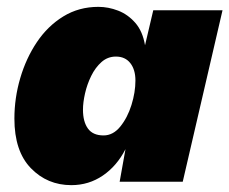

<svg xmlns="http://www.w3.org/2000/svg" viewBox="-20 -530 669 560"><path d="M188 10Q118 10 70 -39.5Q22 -89 22 -184Q22 -244 39 -302Q56 -360 87.5 -407Q119 -454 164.5 -482Q210 -510 267 -510Q296 -510 324.5 -499Q353 -488 374.5 -463.5Q396 -439 403 -398L427 -500H629L513 0H329L346 -95Q321 -46 280 -18Q239 10 188 10ZM282 -135Q310 -135 331 -161Q352 -187 363.5 -224Q375 -261 375 -295Q375 -327 360 -346Q345 -365 318 -365Q294 -365 276 -349Q258 -333 246 -308.5Q234 -284 228 -257.5Q222 -231 222 -210Q222 -175 236.5 -155Q251 -135 282 -135Z"/></svg>

Font: Work Sans ExtraBold
Style: Italic
Weight: 800
Italic angle: -13°
Designer: Wei Huang
Foundry: Wei Huang
Version: Version 2.012; ttfautohint (v1.8.3)